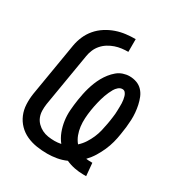

<svg xmlns="http://www.w3.org/2000/svg" viewBox="-175 -870 950 1005"><g transform="rotate(30 300.0 -367.5)"><path d="M473 8Q445 8 417.5 2.5Q390 -3 366 -14Q339 -2 310 3Q281 8 253 8Q220 8 188 3Q156 -2 127.5 -15Q99 -28 77.5 -50Q56 -72 44 -100.5Q32 -129 30.5 -161.5Q29 -194 34 -227L88 -550Q93 -579 105 -607Q117 -635 137 -658.5Q157 -682 183.5 -699Q210 -716 239 -726Q268 -736 297.5 -739.5Q327 -743 355 -743V-666Q336 -666 316 -663.5Q296 -661 277 -654.5Q258 -648 240 -637Q222 -626 208 -610Q194 -594 186 -575Q178 -556 175 -537L121 -215Q118 -194 118.5 -174Q119 -154 126 -136.5Q133 -119 146.5 -105.5Q160 -92 177 -83.5Q194 -75 213.5 -72Q233 -69 253 -69Q263 -69 272 -70Q281 -71 292 -73Q273 -97 262 -126Q251 -155 246.5 -186.5Q242 -218 244.5 -250.5Q247 -283 252 -316Q255 -335 259 -354.5Q263 -374 268.5 -393Q274 -412 281.5 -431Q289 -450 299 -468Q309 -486 322 -502.5Q335 -519 351 -532.5Q367 -546 386.5 -552.5Q406 -559 425 -559Q448 -559 468.5 -551.5Q489 -544 503.5 -528.5Q518 -513 526 -493Q534 -473 538.5 -452Q543 -431 545 -409Q547 -387 546 -364.5Q545 -342 542.5 -319.5Q540 -297 536 -274Q532 -247 525 -220.5Q518 -194 506.5 -168Q495 -142 480 -117.5Q465 -93 444 -71Q451 -70 458.5 -69.5Q466 -69 474 -69H482L489 8ZM369 -115Q388 -132 401.5 -153Q415 -174 424.5 -196Q434 -218 439.5 -241Q445 -264 449 -287Q451 -297 452.5 -308Q454 -319 455.5 -329.5Q457 -340 458 -351Q459 -362 459 -372.5Q459 -383 459.5 -394Q460 -405 459.5 -415.5Q459 -426 457.5 -436Q456 -446 453 -456Q450 -466 443.5 -474Q437 -482 426 -482Q413 -482 402 -472.5Q391 -463 384.5 -451.5Q378 -440 372.5 -428Q367 -416 362.5 -403.5Q358 -391 354.5 -378.5Q351 -366 348 -353.5Q345 -341 342.5 -328.5Q340 -316 338 -303Q334 -278 332.5 -252.5Q331 -227 334 -202.5Q337 -178 345.5 -155.5Q354 -133 369 -115Z"/></g></svg>

Font: Iosevka Medium Extended
Style: Italic
Weight: 500
Width: 7
Italic angle: -9°
Monospace: yes
Designer: Belleve Invis
Foundry: Belleve Invis
Version: Version 32.5.0; ttfautohint (v1.8.4)